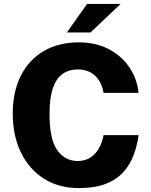

<svg xmlns="http://www.w3.org/2000/svg" viewBox="-20 -949 772 979"><path d="M382 -733Q466 -733 531.8 -699.8Q597.5 -666.5 638 -608.2Q678.5 -550 686.5 -475.5H508Q502 -511.5 485.2 -538.2Q468.5 -565 441.2 -580Q414 -595 376.5 -595Q333 -595 300.5 -573.2Q268 -551.5 250.2 -501.2Q232.5 -451 232.5 -367Q232.5 -239 271.8 -183.5Q311 -128 376.5 -128Q414 -128 441.2 -146Q468.5 -164 485.2 -194.2Q502 -224.5 508 -260H686.5Q679.5 -206.5 661.2 -157.8Q643 -109 608.5 -71Q574 -33 518.8 -11.5Q463.5 10 382 10Q279 10 203.5 -38.2Q128 -86.5 86.5 -172Q45 -257.5 45 -369.5Q45 -481 86 -562.5Q127 -644 202.8 -688.5Q278.5 -733 382 -733ZM424 -929H595L441.5 -783.5H321Z"/></svg>

Font: Public Sans Thin ExtraBold
Style: Regular
Weight: 800
Version: Version 1.007